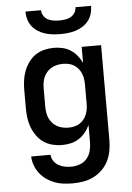

<svg xmlns="http://www.w3.org/2000/svg" viewBox="-62 -786 725 1055"><g transform="rotate(-5 300.0 -258.5)"><path d="M296 223Q271 223 245.5 220Q220 217 196.5 208Q173 199 152 184.5Q131 170 115.5 150Q100 130 91 106Q82 82 81 56H188Q189 75 199.5 90.5Q210 106 226 115Q242 124 260 127.5Q278 131 296 131Q320 131 343.5 122.5Q367 114 382.5 95.5Q398 77 404 53Q410 29 410 5V-89Q400 -67 384.5 -48Q369 -29 349 -16Q329 -3 305 2.5Q281 8 257 8Q230 8 203.5 1.5Q177 -5 155 -20Q133 -35 117 -57.5Q101 -80 91.5 -105Q82 -130 78.5 -156.5Q75 -183 75 -210V-310Q75 -337 78.5 -363.5Q82 -390 91.5 -415Q101 -440 117 -462.5Q133 -485 155 -500Q177 -515 203.5 -521.5Q230 -528 257 -528Q281 -528 305 -522.5Q329 -517 349 -504Q369 -491 384.5 -472Q400 -453 410 -431V-520H517V5Q517 34 511.5 63.5Q506 93 493 119Q480 145 458.5 166Q437 187 410.5 200Q384 213 355 218Q326 223 296 223ZM299 -84Q315 -84 331 -87.5Q347 -91 360.5 -99.5Q374 -108 384 -120.5Q394 -133 400 -148Q406 -163 408 -178.5Q410 -194 410 -210V-310Q410 -326 408 -341.5Q406 -357 400 -372Q394 -387 384 -399.5Q374 -412 360.5 -420.5Q347 -429 331 -432.5Q315 -436 299 -436Q283 -436 267 -432.5Q251 -429 236.5 -421Q222 -413 211 -400.5Q200 -388 193.5 -373.5Q187 -359 184.5 -342.5Q182 -326 182 -310V-210Q182 -194 184.5 -177.5Q187 -161 193.5 -146.5Q200 -132 211 -119.5Q222 -107 236.5 -99Q251 -91 267 -87.5Q283 -84 299 -84ZM300 -600Q278 -600 256.5 -602.5Q235 -605 214.5 -611.5Q194 -618 175.5 -630Q157 -642 144 -659Q131 -676 125 -697Q119 -718 119 -740H205Q205 -724 214 -709.5Q223 -695 237 -687.5Q251 -680 267.5 -677.5Q284 -675 300 -675Q316 -675 332.5 -677.5Q349 -680 363 -687.5Q377 -695 386 -709.5Q395 -724 395 -740H481Q481 -718 475 -697Q469 -676 456 -659Q443 -642 424.5 -630Q406 -618 385.5 -611.5Q365 -605 343.5 -602.5Q322 -600 300 -600Z"/></g></svg>

Font: Iosevka SS04 Semibold Extended
Style: Regular
Weight: 600
Width: 7
Monospace: yes
Designer: Belleve Invis
Foundry: Belleve Invis
Version: Version 19.0.0; ttfautohint (v1.8.4)